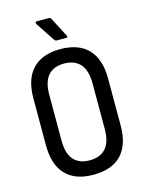

<svg xmlns="http://www.w3.org/2000/svg" viewBox="-125 -908 751 991"><g transform="rotate(-15 250.5 -412.5)"><path d="M250 8Q153 8 102 -45Q51 -98 51 -202V-453Q51 -556 102 -609.5Q153 -663 250 -663Q348 -663 399 -609.5Q450 -556 450 -453V-202Q450 -98 399 -45Q348 8 250 8ZM250 -69Q306 -69 336 -102.5Q366 -136 366 -205V-449Q366 -519 336 -552.5Q306 -586 250 -586Q194 -586 164.5 -552.5Q135 -519 135 -449V-205Q135 -136 164.5 -102.5Q194 -69 250 -69ZM245 -711Q237 -711 232 -719L165 -820Q162 -825 163.5 -829Q165 -833 170 -833H236Q243 -833 247 -826L301 -722Q307 -711 296 -711Z"/></g></svg>

Font: Sofia Sans Condensed Medium
Style: Regular
Weight: 500
Designer: Botio Nikoltchev, Ani Petrova
Foundry: lettersoup
Version: Version 4.101; ttfautohint (v1.8.4.7-5d5b)